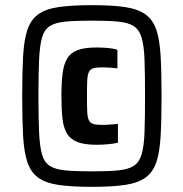

<svg xmlns="http://www.w3.org/2000/svg" viewBox="-20 -716 711 744"><path d="M336 8Q257 8 206.5 0.5Q156 -7 127.5 -28Q99 -49 86 -88Q73 -127 69.5 -189.5Q66 -252 66 -344Q66 -435 69.5 -498Q73 -561 86 -600Q99 -639 127.5 -660Q156 -681 206.5 -688.5Q257 -696 336 -696Q415 -696 465 -688.5Q515 -681 544 -660Q573 -639 586 -600Q599 -561 602.5 -498.5Q606 -436 606 -344Q606 -252 602.5 -189.5Q599 -127 586 -88Q573 -49 544 -28Q515 -7 465 0.5Q415 8 336 8ZM354 -155Q308 -155 280.5 -165.5Q253 -176 239.5 -198.5Q226 -221 222 -257Q218 -293 218 -344Q218 -395 222.5 -431Q227 -467 240.5 -489.5Q254 -512 281 -522Q308 -532 354 -532Q376 -532 398.5 -530Q421 -528 435 -523V-451Q421 -453 404.5 -454Q388 -455 376 -455Q354 -455 342 -451.5Q330 -448 324.5 -437Q319 -426 318 -403.5Q317 -381 317 -344Q317 -306 318 -283.5Q319 -261 324.5 -250Q330 -239 342 -235.5Q354 -232 376 -232Q393 -232 409.5 -233.5Q426 -235 437 -236V-163Q420 -159 397.5 -157Q375 -155 354 -155ZM336 -52Q397 -52 436 -55.5Q475 -59 497 -72.5Q519 -86 528.5 -117Q538 -148 540 -203Q542 -258 542 -344Q542 -430 540 -485Q538 -540 528.5 -571Q519 -602 497 -615.5Q475 -629 436 -632.5Q397 -636 336 -636Q275 -636 235.5 -632.5Q196 -629 174 -615.5Q152 -602 143 -571Q134 -540 131.5 -485Q129 -430 129 -344Q129 -258 131.5 -203Q134 -148 143 -117Q152 -86 174 -72.5Q196 -59 235.5 -55.5Q275 -52 336 -52Z"/></svg>

Font: Saira SemiCondensed ExtraBold
Style: Regular
Weight: 800
Width: 4
Designer: Hector Gatti with collaboration of the Omnibus-Type team
Foundry: Omnibus-Type
Version: Version 1.101